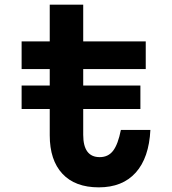

<svg xmlns="http://www.w3.org/2000/svg" viewBox="-20 -788 740 826"><path d="M73 -319V-420H194V-491H73V-610H194V-768H338V-610H607V-491H338V-420H584V-319H338V-208Q338 -112 409 -112Q446 -112 467 -140Q488 -168 500 -229H627Q621 -109 564 -45.5Q507 18 405 18Q303 18 248.5 -40.5Q194 -99 194 -206V-319Z"/></svg>

Font: Martian Mono SemiBold
Style: Regular
Weight: 600
Monospace: yes
Designer: Roman Shamin
Foundry: Evil Martians
Version: Version 1.000; ttfautohint (v1.8.4.7-5d5b)